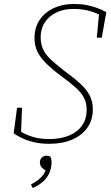

<svg xmlns="http://www.w3.org/2000/svg" viewBox="-20 -711 561 968"><path d="M49 -39 66 -168H91L86 -39L65 -59Q102 -35 140 -22.5Q178 -10 228 -10Q288 -10 330.5 -28.5Q373 -47 395 -80Q417 -113 417 -156Q417 -192 403 -218.5Q389 -245 360.5 -270.5Q332 -296 288 -328Q241 -363 211.5 -392.5Q182 -422 168 -452Q154 -482 154 -519Q154 -573 180.5 -611.5Q207 -650 251.5 -670.5Q296 -691 352 -691Q388 -691 416.5 -685.5Q445 -680 469 -671Q493 -662 516 -650L493 -521H468L480 -647L494 -630Q460 -649 424.5 -657.5Q389 -666 350 -666Q302 -666 265 -648.5Q228 -631 206.5 -599Q185 -567 185 -523Q185 -488 198 -461Q211 -434 237.5 -409.5Q264 -385 304 -354Q354 -318 385.5 -288.5Q417 -259 432.5 -229Q448 -199 448 -159Q448 -107 421 -68Q394 -29 344.5 -7.5Q295 14 228 14Q186 14 152 6Q118 -2 92.5 -14Q67 -26 49 -39ZM240 107Q240 134 229.5 159Q219 184 198 203.5Q177 223 145 237L136 219Q158 208 173.5 195.5Q189 183 199 168.5Q209 154 214 134L215 151Q199 143 190 132.5Q181 122 181 108Q181 94 190 84Q199 74 214 74Q222 74 227 75.5Q232 77 235 80Q237 84 238.5 91Q240 98 240 107Z"/></svg>

Font: Source Serif 4 ExtraLight
Style: Italic
Weight: 250
Italic angle: -12°
Designer: Frank Grießhammer
Foundry: Adobe Systems Incorporated
Version: Version 4.004;hotconv 1.0.116;makeotfexe 2.5.65601